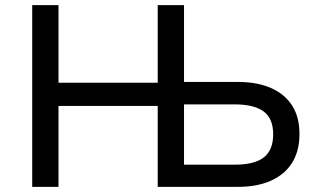

<svg xmlns="http://www.w3.org/2000/svg" viewBox="-20 -725 1241 745"><path d="M105 0V-705H207V-404H592V-705H694V-407H904Q978 -407 1031.5 -383.5Q1085 -360 1113.5 -315.5Q1142 -271 1142 -205Q1142 -139 1113.5 -93.5Q1085 -48 1031.5 -24Q978 0 904 0H592V-314H207V0ZM694 -86H890Q968 -86 1004 -114.5Q1040 -143 1040 -204Q1040 -265 1003 -292.5Q966 -320 890 -320H694Z"/></svg>

Font: Nunito Sans 7pt Medium
Style: Regular
Weight: 500
Designer: Vernon Adams
Foundry: Vernon Adams
Version: Version 3.101;gftools[0.9.27]